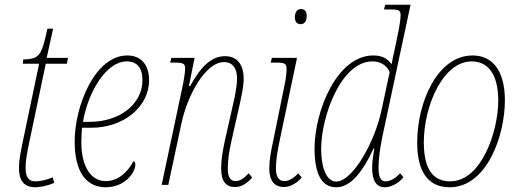

<svg xmlns="http://www.w3.org/2000/svg" viewBox="-20 -780 2187 810"><path d="M129 10C147 10 179 5 209 -9L202 -32C179 -22 153 -15 128 -15C99 -15 88 -36 88 -71C88 -97 91 -120 104 -182L173 -511H262L267 -536H177L204 -659H180C155 -542 146 -532 78 -529L76 -511H145L76 -182C65 -128 60 -102 60 -71C60 -25 76 10 129 10Z M426 10C508 10 551 -53 551 -86C551 -94 548 -99 543 -100C520 -56 480 -16 426 -16C365 -16 323 -74 323 -183C323 -198 325 -227 326 -241H364C506 -241 609 -333 609 -441C609 -507 575 -546 517 -546C381 -546 295 -334 295 -183C295 -50 347 10 426 10ZM359 -266H330C351 -390 427 -521 515 -521C557 -521 581 -495 581 -442C581 -341 485 -266 359 -266Z M971 9C999 9 1022 -6 1044 -31L1029 -49C1012 -30 994 -16 974 -16C953 -16 941 -31 941 -69C941 -105 947 -144 957 -188L991 -339C997 -368 1008 -411 1008 -449C1008 -498 987 -543 930 -543C876 -543 832 -507 782 -417H777L801 -536H703L698 -516H711C754 -516 761 -512 761 -490C761 -474 756 -448 753 -429L662 0H690L746 -262C769 -371 844 -518 925 -518C970 -518 980 -480 980 -449C980 -414 969 -364 963 -339L929 -188C919 -142 913 -105 913 -69C913 -13 935 9 971 9Z M1249 -678C1262 -678 1274 -688 1274 -713C1274 -733 1264 -742 1250 -742C1233 -742 1224 -728 1224 -707C1224 -687 1234 -678 1249 -678ZM1177 9C1204 9 1231 -6 1253 -31L1238 -49C1221 -30 1200 -16 1180 -16C1159 -16 1144 -31 1144 -69C1144 -105 1151 -144 1160 -188L1233 -536H1127L1122 -516H1142C1184 -516 1189 -512 1189 -485C1189 -474 1186 -448 1182 -429L1133 -188C1123 -142 1116 -105 1116 -69C1116 -13 1142 9 1177 9Z M1398 10C1447 10 1499 -30 1556 -154H1559C1555 -127 1550 -98 1550 -73C1550 -19 1566 10 1604 10C1627 10 1659 -4 1682 -32L1668 -49C1644 -23 1623 -15 1606 -15C1584 -15 1577 -37 1577 -73C1577 -109 1583 -154 1593 -203L1712 -760H1605L1600 -740H1628C1665 -740 1670 -736 1670 -714C1670 -702 1666 -676 1662 -653L1647 -581C1642 -557 1636 -533 1632 -509C1614 -534 1591 -546 1555 -546C1401 -546 1307 -311 1307 -153C1307 -52 1334 10 1398 10ZM1398 -14C1362 -14 1335 -62 1335 -153C1335 -287 1418 -521 1551 -521C1583 -521 1610 -507 1624 -476L1589 -313C1560 -178 1467 -14 1398 -14Z M1877 10C2034 10 2110 -208 2110 -356C2110 -491 2051 -546 1974 -546C1825 -546 1740 -348 1740 -179C1740 -57 1785 10 1877 10ZM1879 -15C1815 -15 1768 -55 1768 -179C1768 -332 1848 -521 1970 -521C2036 -521 2082 -471 2082 -355C2082 -229 2013 -15 1879 -15Z"/></svg>

Font: Noto Serif Condensed Thin
Style: Italic
Weight: 100
Width: 3
Italic angle: -12°
Designer: Monotype Design Team
Foundry: Monotype Imaging Inc.
Version: Version 2.013